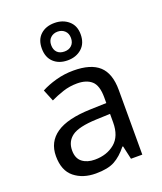

<svg xmlns="http://www.w3.org/2000/svg" viewBox="-150 -914 861 1020"><g transform="rotate(-20 280.5 -403.5)"><path d="M288 -545Q386 -545 433 -502Q480 -459 480 -365V0H416L399 -76H395Q360 -32 321.5 -11Q283 10 215 10Q142 10 94 -28.5Q46 -67 46 -149Q46 -229 109 -272.5Q172 -316 303 -320L394 -323V-355Q394 -422 365 -448Q336 -474 283 -474Q241 -474 203 -461.5Q165 -449 132 -433L105 -499Q140 -518 188 -531.5Q236 -545 288 -545ZM314 -259Q214 -255 175.5 -227Q137 -199 137 -148Q137 -103 164.5 -82Q192 -61 235 -61Q303 -61 348 -98.5Q393 -136 393 -214V-262ZM280 -606Q231 -606 201 -634Q171 -662 171 -712Q171 -762 201 -789.5Q231 -817 280 -817Q327 -817 359 -789.5Q391 -762 391 -713Q391 -662 359.5 -634Q328 -606 280 -606ZM280 -656Q305 -656 320.5 -671Q336 -686 336 -712Q336 -738 320 -753Q304 -768 280 -768Q256 -768 240 -753Q224 -738 224 -712Q224 -686 238.5 -671Q253 -656 280 -656Z"/></g></svg>

Font: Noto Sans Old South Arabian
Style: Regular
Weight: 400
Designer: Monotype Design Team
Foundry: Monotype Imaging Inc.
Version: Version 2.001; ttfautohint (v1.8.4.7-5d5b)